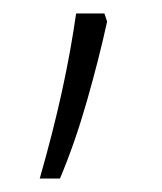

<svg xmlns="http://www.w3.org/2000/svg" viewBox="-20 -136 240 285"><path d="M139 -104Q127 -49 109 14Q91 77 69 129H39Q59 59 72 -0.5Q85 -60 93 -116H135Z"/></svg>

Font: Noto Sans Lao Looped ExtraLight
Style: Regular
Weight: 200
Designer: Mark Frömberg, Ben Mitchell
Foundry: The Fontpad Ltd
Version: Version 1.002; ttfautohint (v1.8.4.7-5d5b)